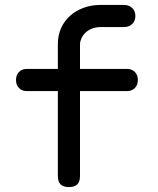

<svg xmlns="http://www.w3.org/2000/svg" viewBox="-20 -750 640 780"><path d="M496 -380H305V-35Q305 -12 294 -1Q283 10 260 10Q237 10 226 -1Q215 -12 215 -35V-380H89Q69 -380 57 -392.5Q45 -405 45 -425Q45 -445 57 -457.5Q69 -470 89 -470H215V-570Q215 -607 228.5 -636.5Q242 -666 266 -687Q290 -708 321.5 -719Q353 -730 389 -730H484Q504 -730 517 -717.5Q530 -705 530 -685Q530 -665 517 -652.5Q504 -640 484 -640H389Q369 -640 353 -633.5Q337 -627 326.5 -616.5Q316 -606 310.5 -593.5Q305 -581 305 -570V-470H496Q516 -470 528 -457.5Q540 -445 540 -425Q540 -405 528 -392.5Q516 -380 496 -380Z"/></svg>

Font: Maple Mono NF
Style: Regular
Weight: 400
Monospace: yes
Designer: subframe7536
Version: Version 7.000